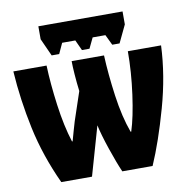

<svg xmlns="http://www.w3.org/2000/svg" viewBox="-82 -824 902 905"><g transform="rotate(-10 369.0 -371.0)"><path d="M160 -742V-680L198 -596H234L257 -646H320L343 -596H379L403 -646H464L488 -596H523L563 -680V-742ZM555 -553Q555 -454 540.5 -348Q526 -242 505 -177H502Q474 -253 459.5 -357.5Q445 -462 441 -553H286Q286 -529 289 -488.5Q292 -448 297 -408L251 -271Q246 -256 238 -226.5Q230 -197 225 -180H222Q197 -258 183 -362Q169 -466 166 -553H7Q16 -415 45.5 -276.5Q75 -138 139 0H286L353 -234Q363 -187 387.5 -115Q412 -43 431 0H576Q623 -108 665.5 -259.5Q708 -411 714 -553Z"/></g></svg>

Font: Noto Sans Display Condensed Black
Style: Regular
Weight: 900
Width: 3
Designer: Monotype Design team
Foundry: Monotype Imaging Inc.
Version: 1.000